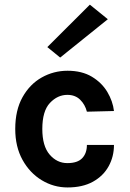

<svg xmlns="http://www.w3.org/2000/svg" viewBox="-20 -810 570 844"><path d="M277 14Q216 14 163.5 -17.8Q111 -49.5 79 -107.2Q47 -165 47 -243Q47 -325.5 79 -382.8Q111 -440 163.5 -469.5Q216 -499 277 -499Q340 -499 383.8 -472.8Q427.5 -446.5 451.8 -405.8Q476 -365 481 -322L362 -319Q354 -350.5 332.2 -371.8Q310.5 -393 276 -393Q233 -393 199.5 -357.5Q166 -322 166 -243Q166 -168 198.2 -130.5Q230.5 -93 276 -93Q321 -93 341.5 -114.8Q362 -136.5 362 -173H481Q481 -121.5 457.5 -79Q434 -36.5 388.5 -11.2Q343 14 277 14ZM244.5 -557 188 -603 375 -789.5 454 -725.5Z"/></svg>

Font: Karla
Style: Bold
Weight: 700
Designer: Jonathan Pinhorn
Version: Version 2.004; ttfautohint (v1.8.4.7-5d5b);gftools[0.9.33]